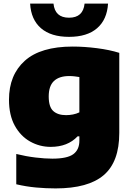

<svg xmlns="http://www.w3.org/2000/svg" viewBox="-20 -818 737 1068"><path d="M289 230Q235 230 180.5 225Q126 220 70.5 207V38.5Q125.5 52 177.8 58.2Q230 64.5 271 64.5Q353.5 64.5 387.5 39.8Q421.5 15 421.5 -35.5V-59.5H411.5Q356.5 -1 262 -1Q200.5 -1 147.5 -30.8Q94.5 -60.5 62.2 -119Q30 -177.5 30 -263.5Q30 -401 118 -480Q206 -559 384.5 -559Q448.5 -559 519 -550Q589.5 -541 643.5 -524V-78.5Q643.5 82 557.2 156Q471 230 289 230ZM347.5 -177.5Q366 -177.5 385.5 -181.2Q405 -185 421.5 -193V-389.5Q409.5 -391.5 395.2 -393.2Q381 -395 365 -395Q309.5 -395 280.2 -367.5Q251 -340 251 -281.5Q251 -223 276.5 -200.2Q302 -177.5 347.5 -177.5ZM364 -613Q263.5 -613 208 -661Q152.5 -709 147.5 -798H277.5Q285.5 -719.5 364 -719.5Q442.5 -719.5 450.5 -798H581Q575.5 -709 520 -661Q464.5 -613 364 -613Z"/></svg>

Font: Encode Sans SmExp Black
Style: Regular
Weight: 900
Width: 6
Designer: Multiple Designers
Foundry: Impallari Type
Version: Version 3.002; ttfautohint (v1.8.3) -l 8 -r 50 -G 200 -x 14 